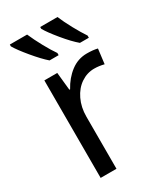

<svg xmlns="http://www.w3.org/2000/svg" viewBox="-193 -840 776 914"><g transform="rotate(-30 195.5 -383.0)"><path d="M376 -540 366 -459Q338 -466 312 -466Q273 -466 239.5 -443.5Q206 -421 186 -379.5Q166 -338 166 -286V0H79V-536H150L160 -438H164Q190 -486 229.5 -516Q269 -546 318 -546Q352 -546 376 -540ZM198 -618V-606H148Q118 -632 78 -680Q38 -728 22 -756V-766H117Q133 -729 156 -687Q179 -645 198 -618ZM364 -618V-606H315Q284 -632 244 -680.5Q204 -729 189 -756V-766H284Q298 -732 321.5 -689Q345 -646 364 -618Z"/></g></svg>

Font: Noto Sans Display
Style: Regular
Weight: 400
Designer: Monotype Design team
Foundry: Monotype Imaging Inc.
Version: Version 1.000